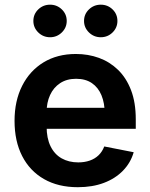

<svg xmlns="http://www.w3.org/2000/svg" viewBox="-20 -781 634 812"><path d="M309.1 10.7Q226.1 10.7 166 -23.7Q106 -58.1 73.7 -121.1Q41.5 -184.1 41.5 -270Q41.5 -354 73.5 -417.7Q105.5 -481.4 163.8 -517.1Q222.2 -552.7 300.8 -552.7Q353 -552.7 398.7 -536.1Q444.3 -519.5 479.2 -485.6Q514.2 -451.7 534.2 -399.7Q554.2 -347.7 554.2 -276.4V-236.3H101.6V-325.2H486.8L422.9 -300.3Q422.9 -344.7 409.2 -377.9Q395.5 -411.1 368.7 -429.4Q341.8 -447.8 301.8 -447.8Q262.2 -447.8 234.1 -429.2Q206.1 -410.6 191.7 -378.9Q177.2 -347.2 177.2 -308.1V-245.6Q177.2 -196.3 193.8 -162.4Q210.4 -128.4 240.7 -111.3Q271 -94.2 311 -94.2Q337.4 -94.2 359.4 -101.8Q381.3 -109.4 397 -124.5Q412.6 -139.6 420.9 -161.6L545.4 -137.2Q532.7 -92.8 500.2 -59.3Q467.8 -25.9 419.4 -7.6Q371.1 10.7 309.1 10.7ZM406.2 -623.5Q377 -623.5 356.2 -643.8Q335.4 -664.1 335.4 -692.4Q335.4 -721.2 356.2 -741.2Q377 -761.2 406.2 -761.2Q435.5 -761.2 456.1 -741.2Q476.6 -721.2 476.6 -692.4Q476.6 -664.1 456.1 -643.8Q435.5 -623.5 406.2 -623.5ZM191.9 -623.5Q162.6 -623.5 141.8 -643.8Q121.1 -664.1 121.1 -692.4Q121.1 -721.2 141.8 -741.2Q162.6 -761.2 191.9 -761.2Q220.7 -761.2 241.5 -741.2Q262.2 -721.2 262.2 -692.4Q262.2 -664.1 241.5 -643.8Q220.7 -623.5 191.9 -623.5Z"/></svg>

Font: Inter Cardless
Style: Bold
Weight: 700
Designer: Rasmus Andersson
Foundry: rsms
Version: Version 4.001;git-9221beed3